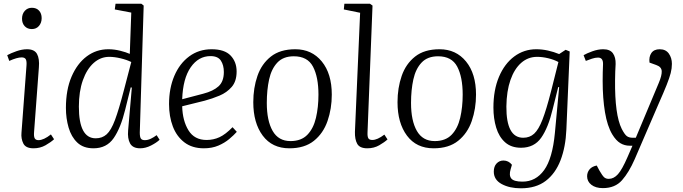

<svg xmlns="http://www.w3.org/2000/svg" viewBox="-20 -787 3688 1037"><path d="M99 -686Q99 -712 114 -728.5Q129 -745 152 -745Q177 -745 191 -729.5Q205 -714 205 -689Q205 -664 190.5 -647Q176 -630 152 -630Q128 -630 113.5 -645.5Q99 -661 99 -686ZM123 -432Q125 -456 119.5 -466.5Q114 -477 97 -477Q72 -477 30 -458L19 -489Q39 -500 69 -510.5Q99 -521 126 -521Q166 -521 180 -495.5Q194 -470 190 -423L164 -74Q162 -50 167.5 -40Q173 -30 188 -30Q216 -30 255 -61L272 -35Q255 -19 226 -2.5Q197 14 161 14Q119 14 106 -12Q93 -38 96 -70Z M735 -71Q735 -47 741 -38.5Q747 -30 762 -30Q778 -30 794 -37.5Q810 -45 826 -57L842 -32Q825 -16 795.5 -1Q766 14 737 14Q697 14 682.5 -12.5Q668 -39 672 -83L692 -314L686 -315L656 -194Q632 -96 594 -41Q556 14 485 14Q430 14 397.5 -17Q365 -48 350.5 -98Q336 -148 336 -204Q336 -302 366.5 -373Q397 -444 448.5 -482.5Q500 -521 565 -521Q597 -521 629 -513Q661 -505 681 -496L689 -719L600 -736L604 -767H743L756 -757ZM497 -40Q532 -40 556 -61.5Q580 -83 601 -139Q622 -195 649 -299L689 -452Q665 -464 631.5 -472Q598 -480 570 -480Q523 -480 486 -447Q449 -414 427.5 -353.5Q406 -293 406 -211Q406 -40 497 -40Z M1123 -521Q1193 -521 1225.5 -487Q1258 -453 1258 -401Q1258 -348 1231.5 -317.5Q1205 -287 1165.5 -270.5Q1126 -254 1085 -243L964 -213Q966 -135 998 -83Q1030 -31 1096 -31Q1133 -31 1165.5 -46Q1198 -61 1236 -100L1259 -75Q1243 -57 1218 -36Q1193 -15 1159 -0.5Q1125 14 1081 14Q1018 14 976 -18Q934 -50 913.5 -104Q893 -158 893 -225Q893 -310 921.5 -377Q950 -444 1002 -482.5Q1054 -521 1123 -521ZM1189 -398Q1189 -435 1173 -459.5Q1157 -484 1117 -484Q1052 -484 1010 -423.5Q968 -363 964 -251L1078 -281Q1132 -295 1160.5 -321Q1189 -347 1189 -398Z M1543 14Q1450 14 1399 -54.5Q1348 -123 1348 -235Q1348 -312 1370.5 -377Q1393 -442 1443 -481.5Q1493 -521 1575 -521Q1664 -521 1718 -455Q1772 -389 1772 -276Q1772 -200 1749 -133.5Q1726 -67 1675.5 -26.5Q1625 14 1543 14ZM1549 -25Q1607 -25 1640 -59Q1673 -93 1686.5 -150.5Q1700 -208 1700 -276Q1700 -371 1670.5 -427Q1641 -483 1567 -483Q1510 -483 1478 -449Q1446 -415 1433.5 -358Q1421 -301 1421 -231Q1421 -135 1452.5 -80Q1484 -25 1549 -25Z M1925 -718 1837 -736 1840 -767H1978L1992 -757L1965 -72Q1964 -49 1969.5 -40Q1975 -31 1991 -31Q2018 -31 2056 -60L2073 -34Q2057 -19 2028.5 -2.5Q2000 14 1964 14Q1923 14 1909.5 -10Q1896 -34 1897 -75Z M2322 14Q2229 14 2178 -54.5Q2127 -123 2127 -235Q2127 -312 2149.5 -377Q2172 -442 2222 -481.5Q2272 -521 2354 -521Q2443 -521 2497 -455Q2551 -389 2551 -276Q2551 -200 2528 -133.5Q2505 -67 2454.5 -26.5Q2404 14 2322 14ZM2328 -25Q2386 -25 2419 -59Q2452 -93 2465.5 -150.5Q2479 -208 2479 -276Q2479 -371 2449.5 -427Q2420 -483 2346 -483Q2289 -483 2257 -449Q2225 -415 2212.5 -358Q2200 -301 2200 -231Q2200 -135 2231.5 -80Q2263 -25 2328 -25Z M3000 -316 2995 -317 2965 -197Q2941 -97 2903 -43Q2865 11 2794 11Q2741 11 2708 -18.5Q2675 -48 2660 -97.5Q2645 -147 2645 -206Q2645 -301 2675 -372Q2705 -443 2757.5 -482Q2810 -521 2876 -521Q2908 -521 2939.5 -514Q2971 -507 3000 -495L3035 -518L3057 -509L3039 -87Q3035 7 3007.5 78.5Q2980 150 2927.5 190Q2875 230 2793 230Q2732 230 2689.5 207Q2647 184 2647 140Q2647 112 2662 96Q2677 80 2699 80Q2727 80 2745 103L2738 127Q2728 160 2741.5 177Q2755 194 2802 194Q2874 194 2919 131.5Q2964 69 2977 -69ZM2806 -43Q2841 -43 2865 -65Q2889 -87 2910 -141Q2931 -195 2956 -293L2996 -452Q2972 -465 2940.5 -472.5Q2909 -480 2881 -480Q2832 -480 2795 -447.5Q2758 -415 2737 -355Q2716 -295 2715 -212Q2714 -43 2806 -43Z M3408 73Q3377 144 3339.5 186.5Q3302 229 3236 229Q3197 229 3174 211Q3151 193 3151 165Q3151 144 3164 128Q3177 112 3203 107L3218 135Q3233 161 3242.5 170Q3252 179 3268 179Q3295 179 3317.5 154Q3340 129 3369 62L3396 0H3381Q3353 0 3330 -14Q3307 -28 3287 -61Q3260 -106 3247.5 -181Q3235 -256 3235 -350Q3235 -370 3235.5 -396.5Q3236 -423 3237 -440Q3238 -476 3210 -476Q3195 -476 3177 -470Q3159 -464 3144 -458L3132 -489Q3149 -499 3179.5 -510Q3210 -521 3238 -521Q3275 -521 3290.5 -499Q3306 -477 3305 -441Q3304 -423 3303 -400.5Q3302 -378 3302 -355Q3301 -261 3310 -195Q3319 -129 3338 -91Q3354 -60 3366 -51.5Q3378 -43 3397 -43H3414L3538 -339Q3555 -379 3554 -402.5Q3553 -426 3524 -436L3488 -449Q3484 -480 3498 -500.5Q3512 -521 3543 -521Q3576 -521 3592.5 -497.5Q3609 -474 3609 -442Q3609 -418 3602.5 -392.5Q3596 -367 3580.5 -328Q3565 -289 3537 -226Z"/></svg>

Font: Literata 36pt Light
Style: Italic
Weight: 300
Italic angle: -2°
Designer: Latin by Veronika Burian and Jose Scaglione. Greek by Irene Vlachou. Cyrillic by Vera Evstafieva
Foundry: TypeTogether
Version: Version 3.002